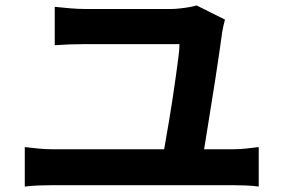

<svg xmlns="http://www.w3.org/2000/svg" viewBox="-20 -721 1040 705"><path d="M806 -649Q803 -639 800 -624.5Q797 -610 796 -604Q792 -574 785 -526Q778 -478 769.5 -423Q761 -368 752 -313.5Q743 -259 736 -213.5Q729 -168 724 -140H577Q581 -163 587 -197.5Q593 -232 600 -273Q607 -314 613.5 -357Q620 -400 625.5 -439.5Q631 -479 635 -510Q639 -541 639 -559Q616 -559 580 -559Q544 -559 502.5 -559Q461 -559 420 -559Q379 -559 346 -559Q313 -559 294 -559Q264 -559 236 -558Q208 -557 181 -555V-696Q206 -693 237 -690.5Q268 -688 293 -688Q309 -688 334 -688Q359 -688 389.5 -688Q420 -688 452 -688Q484 -688 514.5 -688Q545 -688 569.5 -688Q594 -688 609 -688Q622 -688 640.5 -690Q659 -692 676 -695Q693 -698 702 -701ZM71 -181Q95 -178 121 -175.5Q147 -173 170 -173H837Q864 -173 887.5 -176Q911 -179 930 -181V-36Q909 -39 882 -40Q855 -41 837 -41H170Q147 -41 121.5 -40Q96 -39 71 -36Z"/></svg>

Font: Noto Sans SC
Style: Bold
Weight: 700
Designer: Ryoko NISHIZUKA  (kana, bopomofo & ideographs); Paul D. Hunt (Latin, Greek & Cyrillic); Sandoll Communications , Soo-you
Foundry: Adobe
Version: Version 2.004-H2;hotconv 1.0.118;makeotfexe 2.5.65603